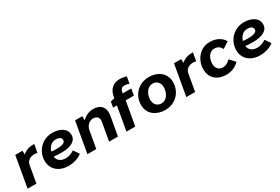

<svg xmlns="http://www.w3.org/2000/svg" viewBox="75 -1761 4107 2816"><g transform="rotate(-30 2129.0 -353.0)"><path d="M21 0H170L220 -284C231 -351 285 -393 370 -389C383 -389 398 -384 408 -380L433 -520H415C345 -520 283 -499 236 -455C236 -477 235 -501 234 -520H112Z M711 12C803 12 891 -18 941 -62L876 -155C839 -127 787 -106 730 -106C652 -106 596 -145 587 -216C633 -211 677 -209 718 -209C874 -209 974 -260 974 -361C974 -471 871 -529 740 -529C572 -529 441 -395 441 -227C441 -82 554 12 711 12ZM594 -297C613 -368 666 -420 737 -420C796 -420 831 -399 831 -355C831 -310 767 -292 685 -292C655 -292 623 -294 594 -297Z M1034 0H1184L1236 -297C1253 -365 1304 -412 1363 -412C1444 -412 1466 -366 1454 -297L1401 0H1551L1607 -315C1632 -451 1565 -532 1435 -532C1374 -532 1307 -508 1246 -449C1248 -474 1248 -499 1247 -520H1125Z M1717 -496 1701 -403H1766L1695 0H1844L1915 -403H2054L2073 -513H1927C1938 -578 1959 -602 2009 -602C2034 -602 2061 -597 2085 -585L2105 -699C2076 -711 2024 -718 1988 -718C1882 -718 1809 -651 1790 -539L1785 -511C1761 -509 1736 -502 1717 -496Z M2348 11C2535 11 2651 -131 2651 -288C2651 -438 2533 -530 2377 -530C2193 -530 2075 -389 2075 -232C2075 -62 2219 11 2348 11ZM2347 -101C2276 -101 2230 -153 2230 -231C2230 -308 2277 -419 2379 -419C2442 -419 2496 -375 2496 -289C2496 -211 2449 -101 2347 -101Z M2709 0H2858L2908 -284C2919 -351 2973 -393 3058 -389C3071 -389 3086 -384 3096 -380L3121 -520H3103C3033 -520 2971 -499 2924 -455C2924 -477 2923 -501 2922 -520H2800Z M3386 11C3472 11 3546 -20 3605 -80L3520 -171C3489 -134 3445 -108 3394 -108C3329 -108 3282 -152 3282 -231C3282 -318 3328 -411 3417 -411C3476 -411 3513 -384 3535 -336L3643 -406C3598 -489 3507 -529 3408 -529C3237 -529 3128 -382 3128 -225C3128 -81 3230 11 3386 11Z M3956 12C4048 12 4136 -18 4186 -62L4121 -155C4084 -127 4032 -106 3975 -106C3897 -106 3841 -145 3832 -216C3878 -211 3922 -209 3963 -209C4119 -209 4219 -260 4219 -361C4219 -471 4116 -529 3985 -529C3817 -529 3686 -395 3686 -227C3686 -82 3799 12 3956 12ZM3839 -297C3858 -368 3911 -420 3982 -420C4041 -420 4076 -399 4076 -355C4076 -310 4012 -292 3930 -292C3900 -292 3868 -294 3839 -297Z"/></g></svg>

Font: Fixel Display
Style: Bold Italic
Weight: 700
Italic angle: -10°
Designer: AlfaBravo + MacPaw
Foundry: Kyrylo Tkachov, Marchela Mozhyna, Serhii Makarenko, Maria Weinstein, Zakhar Kryvoshyya
Version: Version 1.210;Glyphs 3.2 (3217)